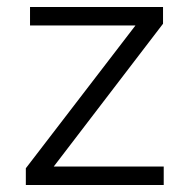

<svg xmlns="http://www.w3.org/2000/svg" viewBox="-20 -530 543 550"><path d="M54 0V-48L368 -457H66V-510H447V-462L134 -53H449V0Z"/></svg>

Font: Azeri Sans Light
Style: Regular
Weight: 300
Designer: Hector Gatti & Omnibus-Type (original fonts) / Cristiano Sobral (main changes and remastering)
Version: Version 1.000; ttfautohint (v1.6)